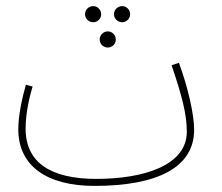

<svg xmlns="http://www.w3.org/2000/svg" viewBox="-20 -589 727 630"><path d="M286 -516C300 -516 312 -528 312 -542C312 -557 300 -569 286 -569C271 -569 259 -557 259 -542C259 -528 271 -516 286 -516ZM381 -516C395 -516 407 -528 407 -542C407 -557 395 -569 381 -569C366 -569 354 -557 354 -542C354 -528 366 -516 381 -516ZM334 -433C348 -433 360 -445 360 -459C360 -474 348 -486 334 -486C319 -486 307 -474 307 -459C307 -445 319 -433 334 -433ZM290 21C495 21 617 -39 617 -163C617 -215 596 -305 567 -383L543 -375C576 -278 593 -215 593 -157C593 -45 449 -2 296 -2C147 -2 64 -55 64 -167C64 -213 75 -266 87 -305L65 -311C53 -269 40 -211 40 -165C40 -43 136 21 290 21Z"/></svg>

Font: Noto Sans Arabic ExtCond Thin
Style: Regular
Weight: 100
Width: 2
Designer: Monotype Design Team, Nadine Chahine, Nizar Qandah and Khaled Hosny
Foundry: Monotype Imaging Inc.
Version: Version 2.012